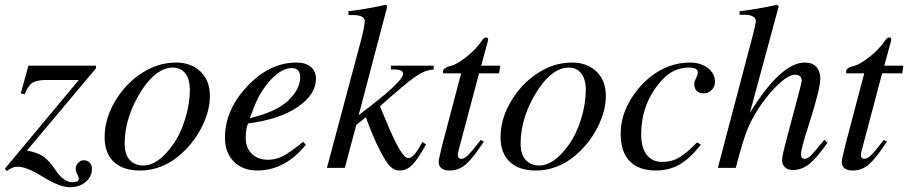

<svg xmlns="http://www.w3.org/2000/svg" viewBox="-22 -703 3803 804"><path d="M380 -417 91 -73Q137 -63 159.5 -48Q182 -33 211 10Q245 60 281 60Q308 60 308 45Q308 40 303 30Q295 14 295 2Q296 -11 306 -21.5Q316 -32 328 -32Q344 -32 353.5 -22Q363 -12 363 5Q363 36 337 58.5Q311 81 270 81Q228 81 157 37Q89 -5 52 -5Q29 -5 7 13L-2 4L308 -368H172Q132 -368 114 -356.5Q96 -345 81 -308L65 -312L97 -428H380Z M857 -301Q857 -244 828.5 -182.5Q800 -121 751 -72Q668 11 563 11Q493 11 454.5 -25.5Q416 -62 416 -128Q416 -211 466.5 -290Q517 -369 596 -411Q652 -441 716 -441Q778 -441 817.5 -403.5Q857 -366 857 -301ZM773 -326Q773 -371 754 -395.5Q735 -420 702 -420Q635 -420 574 -329Q500 -216 500 -101Q500 -57 521 -33.5Q542 -10 578 -10Q639 -10 699 -93Q733 -139 753 -203.5Q773 -268 773 -326Z M1247 -109 1259 -97Q1171 11 1055 11Q994 11 957 -26.5Q920 -64 920 -126Q920 -243 1013.5 -342Q1107 -441 1219 -441Q1258 -441 1279.5 -423Q1301 -405 1301 -373Q1301 -307 1224.5 -255Q1148 -203 1017 -186Q1007 -166 1007 -125Q1007 -84 1032.5 -59Q1058 -34 1100 -34Q1133 -34 1163 -49.5Q1193 -65 1247 -109ZM1041 -252 1024 -208Q1136 -235 1185 -282Q1235 -330 1235 -379Q1235 -418 1200 -418Q1158 -418 1112.5 -369.5Q1067 -321 1041 -252Z M1794 -428V-412Q1758 -410 1718 -382.5Q1678 -355 1569 -258L1606 -170Q1661 -41 1687 -41Q1708 -41 1732 -83Q1737 -91 1747 -109L1762 -98Q1727 -35 1704 -12Q1681 11 1651 11Q1629 11 1611.5 -6.5Q1594 -24 1570 -71Q1540 -129 1510 -212L1470 -180L1422 0H1347L1488 -528Q1502 -578 1506 -616Q1503 -640 1455 -640H1437V-656Q1512 -665 1594 -683L1600 -677L1480 -221L1523 -254Q1666 -364 1666 -394Q1666 -412 1629 -412H1615V-428Z M2073 -428 2068 -396H1984L1897 -68Q1895 -60 1895 -54Q1895 -38 1910 -38Q1922 -38 1938 -53.5Q1954 -69 1991 -117L2004 -110Q1958 -40 1928.5 -14.5Q1899 11 1861 11Q1815 11 1815 -26Q1815 -36 1831 -100L1909 -396H1834L1833 -402Q1833 -420 1866 -427Q1891 -433 1932 -465.5Q1973 -498 1999 -537Q2005 -546 2013 -546Q2022 -546 2022 -538Q2022 -533 2021 -531L1993 -428Z M2515 -301Q2515 -244 2486.5 -182.5Q2458 -121 2409 -72Q2326 11 2221 11Q2151 11 2112.5 -25.5Q2074 -62 2074 -128Q2074 -211 2124.5 -290Q2175 -369 2254 -411Q2310 -441 2374 -441Q2436 -441 2475.5 -403.5Q2515 -366 2515 -301ZM2431 -326Q2431 -371 2412 -395.5Q2393 -420 2360 -420Q2293 -420 2232 -329Q2158 -216 2158 -101Q2158 -57 2179 -33.5Q2200 -10 2236 -10Q2297 -10 2357 -93Q2391 -139 2411 -203.5Q2431 -268 2431 -326Z M2897 -107 2913 -97Q2867 -39 2823.5 -14Q2780 11 2724 11Q2653 11 2615 -28Q2577 -67 2577 -143Q2577 -210 2611 -272.5Q2645 -335 2700 -380Q2777 -441 2867 -441Q2913 -441 2942.5 -418Q2972 -395 2972 -360Q2972 -340 2958 -326Q2944 -312 2924 -312Q2904 -312 2894.5 -323.5Q2885 -335 2885 -352Q2885 -361 2892.5 -375.5Q2900 -390 2900 -400Q2900 -420 2863 -420Q2800 -420 2754 -372Q2663 -276 2663 -139Q2663 -85 2686 -55Q2709 -25 2752 -25Q2791 -25 2823 -44Q2855 -63 2897 -107Z M3430 -118 3443 -105Q3397 -40 3366 -15.5Q3335 9 3297 9Q3277 9 3265 -2.5Q3253 -14 3253 -33Q3253 -50 3273 -125L3328 -332Q3335 -360 3335 -365Q3335 -390 3307 -390Q3280 -390 3237.5 -350Q3195 -310 3155 -250Q3124 -202 3106 -156.5Q3088 -111 3059 0H2984L3130 -554Q3143 -604 3143 -616Q3143 -628 3130 -634.5Q3117 -641 3102 -641H3075V-656Q3151 -665 3232 -683L3239 -677L3118 -230Q3248 -441 3348 -441Q3381 -441 3397 -422.5Q3413 -404 3413 -374Q3413 -331 3365 -181Q3332 -80 3332 -56Q3332 -38 3348 -38Q3360 -38 3374.5 -52.5Q3389 -67 3430 -118Z M3761 -428 3756 -396H3672L3585 -68Q3583 -60 3583 -54Q3583 -38 3598 -38Q3610 -38 3626 -53.5Q3642 -69 3679 -117L3692 -110Q3646 -40 3616.5 -14.5Q3587 11 3549 11Q3503 11 3503 -26Q3503 -36 3519 -100L3597 -396H3522L3521 -402Q3521 -420 3554 -427Q3579 -433 3620 -465.5Q3661 -498 3687 -537Q3693 -546 3701 -546Q3710 -546 3710 -538Q3710 -533 3709 -531L3681 -428Z"/></svg>

Font: STIX
Style: Italic
Weight: 400
Italic angle: -16.33°
Designer: MicroPress Inc., with final additions and corrections provided by Coen Hoffman, Elsevier (retired)
Version: Version 1.1.1